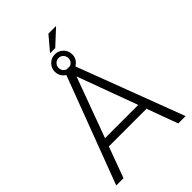

<svg xmlns="http://www.w3.org/2000/svg" viewBox="-270 -1053 1165 1165"><g transform="rotate(-45 312.5 -471.0)"><path d="M547.4 0 474.1 -199.2H150.9L77.6 0H15.1L283.7 -710.9H341.3L610.4 0ZM169.9 -251H455.1L312.5 -638.2ZM298.3 -851.1 375.5 -942.4H441.4L342.8 -851.1ZM239.3 -750.5Q239.3 -782.7 261.5 -804.4Q283.7 -826.2 314.9 -826.2Q345.2 -826.2 367.2 -804.4Q389.2 -782.7 389.2 -750.5Q389.2 -719.2 367.2 -698.2Q345.2 -677.2 314.9 -677.2Q283.7 -677.2 261.5 -698.2Q239.3 -719.2 239.3 -750.5ZM272 -750.5Q272 -732.9 284.7 -720.7Q297.4 -708.5 314.9 -708.5Q332 -708.5 344.2 -720.5Q356.4 -732.4 356.4 -750.5Q356.4 -769.5 344.2 -782Q332 -794.4 314.9 -794.4Q297.4 -794.4 284.7 -782Q272 -769.5 272 -750.5Z"/></g></svg>

Font: Vazirmatn FD ExtraLight
Style: Regular
Weight: 200
Designer: Saber Rastikerdar
Foundry: Saber Rastikerdar
Version: Version 33.003